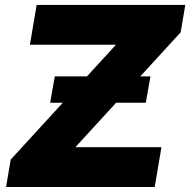

<svg xmlns="http://www.w3.org/2000/svg" viewBox="-20 -747 760 767"><path d="M4.3 0 22.7 -109.4 443.2 -568.2H99.4L126.4 -727.3H720.2L701.7 -617.9L281.2 -159.1H625L598 0ZM180.4 -336.6 198.9 -441.8H581L562.5 -336.6Z"/></svg>

Font: Inter UI Black
Style: Italic
Weight: 900
Italic angle: -9.39999°
Designer: Rasmus Andersson
Foundry: rsms
Version: 3.2;8d6f07862